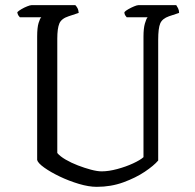

<svg xmlns="http://www.w3.org/2000/svg" viewBox="-20 -724 754 744"><path d="M355 0Q324 0 285.5 -11.5Q247 -23 211.5 -40Q176 -57 151.5 -74.5Q127 -92 124 -104V-582Q124 -617 129.5 -635Q135 -653 140 -657H57Q54 -660 51 -664.5Q48 -669 47 -677Q52 -682 63 -688.5Q74 -695 85.5 -699.5Q97 -704 102 -704H272Q276 -700 280 -693Q284 -686 285 -674L246 -661Q218 -652 210 -633Q202 -614 202 -574V-131Q213 -118 234.5 -105.5Q256 -93 282 -83Q308 -73 332.5 -66.5Q357 -60 374 -60Q401 -60 434.5 -69Q468 -78 496 -91Q524 -104 536 -115V-582Q536 -614 541.5 -633Q547 -652 552 -657H471Q468 -661 465 -665Q462 -669 462 -677Q466 -682 477.5 -688.5Q489 -695 500 -699.5Q511 -704 516 -704H663Q666 -700 670 -692Q674 -684 674 -674L635 -661Q609 -652 601 -633.5Q593 -615 593 -570V-102Q576 -82 541 -58.5Q506 -35 458 -17.5Q410 0 355 0Z"/></svg>

Font: Texturina ExtraLight
Style: Regular
Weight: 200
Designer: Guillermo Torres Carreño
Foundry: Omnibus-Type
Version: Version 1.002; ttfautohint (v1.8.3)